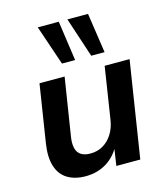

<svg xmlns="http://www.w3.org/2000/svg" viewBox="-114 -847 821 945"><g transform="rotate(-15 296.5 -374.5)"><path d="M206 10Q152 10 114.5 -12.5Q77 -35 62 -81.5Q47 -128 58 -198L104 -491H232L186 -200Q180 -165 185.5 -140.5Q191 -116 209 -104Q227 -92 257 -92Q294 -92 322.5 -109Q351 -126 370 -156.5Q389 -187 395 -227L436 -491H563L486 0H364L379 -100H386Q359 -47 312.5 -18.5Q266 10 206 10ZM385 -556 318 -759H423L453 -556ZM236 -556 167 -759H274L303 -556Z"/></g></svg>

Font: Nunito Sans 11pt
Style: Bold Italic
Weight: 700
Italic angle: -9°
Version: Version 3.101;gftools[0.9.27]